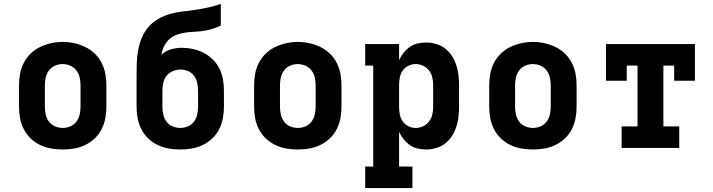

<svg xmlns="http://www.w3.org/2000/svg" viewBox="-20 -755 3640 980"><path d="M300 8Q270 8 241 3Q212 -2 185 -15Q158 -28 136.5 -48.5Q115 -69 101.5 -95.5Q88 -122 82.5 -151Q77 -180 77 -210V-320Q77 -350 82.5 -379Q88 -408 101.5 -434.5Q115 -461 137 -482Q159 -503 185.5 -515.5Q212 -528 241 -534.5Q270 -541 300 -541Q330 -541 359 -534.5Q388 -528 414.5 -515.5Q441 -503 463 -482Q485 -461 498.5 -434.5Q512 -408 517.5 -379Q523 -350 523 -320V-210Q523 -180 517.5 -151Q512 -122 498.5 -95.5Q485 -69 463.5 -48.5Q442 -28 415 -15Q388 -2 359 3Q330 8 300 8ZM300 -102Q320 -102 339 -110Q358 -118 370 -134Q382 -150 386.5 -170Q391 -190 391 -210V-320Q391 -340 386.5 -360Q382 -380 369.5 -396Q357 -412 338 -420Q319 -428 299 -428Q279 -428 260 -419.5Q241 -411 229.5 -395Q218 -379 213.5 -359.5Q209 -340 209 -320V-210Q209 -190 213.5 -170Q218 -150 230 -134Q242 -118 261 -110Q280 -102 300 -102Z M900 8Q870 8 841 3Q812 -2 785 -15Q758 -28 736.5 -48.5Q715 -69 701.5 -95.5Q688 -122 682.5 -151Q677 -180 677 -210V-292Q677 -299 677 -306Q677 -313 677 -320V-339Q677 -346 677 -353Q677 -360 677 -367Q677 -400 678 -433Q679 -466 685 -498.5Q691 -531 703.5 -561.5Q716 -592 737.5 -617Q759 -642 788 -658.5Q817 -675 848.5 -684Q880 -693 913 -696.5Q946 -700 978.5 -705Q1011 -710 1043.5 -717Q1076 -724 1107 -735V-625Q1086 -614 1064 -607.5Q1042 -601 1019.5 -597.5Q997 -594 974 -593Q951 -592 928.5 -589Q906 -586 884 -578.5Q862 -571 845 -555.5Q828 -540 817.5 -519Q807 -498 804 -476Q825 -495 852 -503Q879 -511 907 -511Q936 -511 964.5 -505Q993 -499 1019 -485.5Q1045 -472 1066 -451.5Q1087 -431 1100 -405Q1113 -379 1118 -350Q1123 -321 1123 -292V-210Q1123 -180 1117.5 -151Q1112 -122 1098.5 -95.5Q1085 -69 1063.5 -48.5Q1042 -28 1015 -15Q988 -2 959 3Q930 8 900 8ZM900 -102Q920 -102 939 -110Q958 -118 970 -134Q982 -150 986.5 -170Q991 -190 991 -210V-292Q991 -312 986.5 -332Q982 -352 970.5 -368Q959 -384 940.5 -392Q922 -400 902 -400Q881 -400 862 -392Q843 -384 830.5 -368.5Q818 -353 813.5 -333Q809 -313 809 -292V-210Q809 -190 813.5 -170Q818 -150 830 -134Q842 -118 861 -110Q880 -102 900 -102Z M1500 8Q1470 8 1441 3Q1412 -2 1385 -15Q1358 -28 1336.5 -48.5Q1315 -69 1301.5 -95.5Q1288 -122 1282.5 -151Q1277 -180 1277 -210V-320Q1277 -350 1282.5 -379Q1288 -408 1301.5 -434.5Q1315 -461 1337 -482Q1359 -503 1385.5 -515.5Q1412 -528 1441 -534.5Q1470 -541 1500 -541Q1530 -541 1559 -534.5Q1588 -528 1614.5 -515.5Q1641 -503 1663 -482Q1685 -461 1698.5 -434.5Q1712 -408 1717.5 -379Q1723 -350 1723 -320V-210Q1723 -180 1717.5 -151Q1712 -122 1698.5 -95.5Q1685 -69 1663.5 -48.5Q1642 -28 1615 -15Q1588 -2 1559 3Q1530 8 1500 8ZM1500 -102Q1520 -102 1539 -110Q1558 -118 1570 -134Q1582 -150 1586.5 -170Q1591 -190 1591 -210V-320Q1591 -340 1586.5 -360Q1582 -380 1569.5 -396Q1557 -412 1538 -420Q1519 -428 1499 -428Q1479 -428 1460 -419.5Q1441 -411 1429.5 -395Q1418 -379 1413.5 -359.5Q1409 -340 1409 -320V-210Q1409 -190 1413.5 -170Q1418 -150 1430 -134Q1442 -118 1461 -110Q1480 -102 1500 -102Z M1844 205V95H1885V-420H1844V-530H2017V-448Q2026 -468 2040 -485.5Q2054 -503 2072 -515.5Q2090 -528 2111.5 -533Q2133 -538 2155 -538Q2181 -538 2206.5 -530.5Q2232 -523 2252.5 -507Q2273 -491 2287 -469Q2301 -447 2309 -422.5Q2317 -398 2320 -372Q2323 -346 2323 -320V-210Q2323 -184 2320 -158Q2317 -132 2309 -107.5Q2301 -83 2287 -61Q2273 -39 2252.5 -23Q2232 -7 2206.5 0.5Q2181 8 2155 8Q2133 8 2111.5 3Q2090 -2 2072 -14.5Q2054 -27 2040 -44.5Q2026 -62 2017 -82V95H2085V205ZM2101 -102Q2121 -102 2139.5 -110.5Q2158 -119 2170 -135Q2182 -151 2186.5 -170.5Q2191 -190 2191 -210V-320Q2191 -340 2186.5 -359.5Q2182 -379 2170 -395Q2158 -411 2139.5 -419.5Q2121 -428 2101 -428Q2082 -428 2064 -419Q2046 -410 2035 -394Q2024 -378 2020.5 -358.5Q2017 -339 2017 -320V-210Q2017 -191 2020.5 -171.5Q2024 -152 2035 -136Q2046 -120 2064 -111Q2082 -102 2101 -102Z M2700 8Q2670 8 2641 3Q2612 -2 2585 -15Q2558 -28 2536.5 -48.5Q2515 -69 2501.5 -95.5Q2488 -122 2482.5 -151Q2477 -180 2477 -210V-320Q2477 -350 2482.5 -379Q2488 -408 2501.5 -434.5Q2515 -461 2537 -482Q2559 -503 2585.5 -515.5Q2612 -528 2641 -534.5Q2670 -541 2700 -541Q2730 -541 2759 -534.5Q2788 -528 2814.5 -515.5Q2841 -503 2863 -482Q2885 -461 2898.5 -434.5Q2912 -408 2917.5 -379Q2923 -350 2923 -320V-210Q2923 -180 2917.5 -151Q2912 -122 2898.5 -95.5Q2885 -69 2863.5 -48.5Q2842 -28 2815 -15Q2788 -2 2759 3Q2730 8 2700 8ZM2700 -102Q2720 -102 2739 -110Q2758 -118 2770 -134Q2782 -150 2786.5 -170Q2791 -190 2791 -210V-320Q2791 -340 2786.5 -360Q2782 -380 2769.5 -396Q2757 -412 2738 -420Q2719 -428 2699 -428Q2679 -428 2660 -419.5Q2641 -411 2629.5 -395Q2618 -379 2613.5 -359.5Q2609 -340 2609 -320V-210Q2609 -190 2613.5 -170Q2618 -150 2630 -134Q2642 -118 2661 -110Q2680 -102 2700 -102Z M3153 0V-110H3234V-420H3179V-343H3073V-530H3527V-343H3421V-420H3366V-110H3447V0Z"/></svg>

Font: Iosevka Slab XBdEx
Style: Regular
Weight: 800
Width: 7
Monospace: yes
Designer: Belleve Invis
Foundry: Belleve Invis
Version: Version 11.1.0; ttfautohint (v1.8.3)